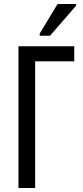

<svg xmlns="http://www.w3.org/2000/svg" viewBox="-20 -947 420 967"><path d="M73 0V-714H354V-638H157V0ZM180 -767V-778L270 -927H363V-918L232 -767Z"/></svg>

Font: Noto Sans ExtraCondensed
Style: Regular
Weight: 400
Width: 2
Designer: Monotype Design Team
Foundry: Monotype Imaging Inc.
Version: Version 2.013